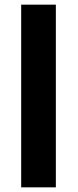

<svg xmlns="http://www.w3.org/2000/svg" viewBox="-20 -805 336 825"><path d="M71 0H220V-785H71Z"/></svg>

Font: Anybody SemiExpanded SemiBold
Style: Regular
Weight: 600
Width: 6
Designer: Tyler Finck
Foundry: Etcetera Type Company
Version: Version 1.113;gftools[0.9.25]